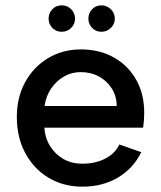

<svg xmlns="http://www.w3.org/2000/svg" viewBox="-20 -692 603 719"><path d="M211 -573Q190 -573 176 -587.5Q162 -602 162 -622Q162 -643 176 -657.5Q190 -672 211 -672Q232 -672 246.5 -657.5Q261 -643 261 -622Q261 -602 246.5 -587.5Q232 -573 211 -573ZM360 -573Q339 -573 325 -587.5Q311 -602 311 -622Q311 -643 325 -657.5Q339 -672 360 -672Q380 -672 395 -657.5Q410 -643 410 -622Q410 -602 395 -587.5Q380 -573 360 -573ZM289 7Q217 7 161.5 -26.5Q106 -60 74.5 -119Q43 -178 43 -254Q43 -327 74 -384Q105 -441 159.5 -474Q214 -507 283 -507Q353 -507 407 -476.5Q461 -446 491 -391.5Q521 -337 520 -266Q520 -254 519 -241.5Q518 -229 516 -214H146Q149 -174 168.5 -143.5Q188 -113 218.5 -96Q249 -79 288 -79Q338 -79 375 -98.5Q412 -118 427 -151L509 -122Q479 -61 421.5 -27Q364 7 289 7ZM417 -295Q417 -331 399 -360Q381 -389 350.5 -405.5Q320 -422 282 -422Q248 -422 219.5 -405.5Q191 -389 171.5 -360.5Q152 -332 147 -295Z"/></svg>

Font: Albert Sans Medium
Style: Regular
Weight: 500
Designer: Andreas Rasmussen
Foundry: a.Foundry
Version: Version 1.025